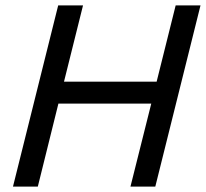

<svg xmlns="http://www.w3.org/2000/svg" viewBox="-20 -695 767 715"><path d="M28.3 0 196.7 -675H289.2L218.3 -390.8H563.3L634.2 -675H726.7L558.3 0H465.8L543.3 -309.2H197.5L120.8 0Z"/></svg>

Font: Funnel Sans
Style: Italic
Weight: 400
Italic angle: -14.036°
Version: Version 1.000; Beta; Release 5; Build 24; ttfautohint (v1.8.